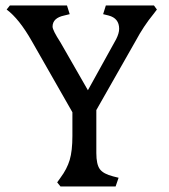

<svg xmlns="http://www.w3.org/2000/svg" viewBox="-20 -670 606 690"><path d="M395.5 0 406.2 -31.2 386.7 -36.1Q351.6 -44.9 338.9 -62Q326.2 -79.1 326.2 -120.1V-274.4L467.8 -523.4Q496.1 -576.2 531.2 -619.1L543.9 -635.7L533.2 -650.4H360.4L350.6 -619.1L370.1 -614.3Q408.2 -604.5 408.2 -566.4Q408.2 -550.8 397.5 -529.3L295.9 -345.7L197.3 -517.6Q168.9 -561.5 168.9 -574.2Q168.9 -605.5 210.9 -614.3L230.5 -619.1L220.7 -650.4H15.6L3.9 -635.7Q48.8 -602.5 94.7 -521.5L240.2 -266.6V-181.6Q240.2 -127.9 230.5 -95.2Q220.7 -62.5 197.3 -31.2L185.5 -14.6L197.3 0Z"/></svg>

Font: Kurale
Style: Regular
Weight: 400
Version: 1.0; ttfautohint (v1.3)